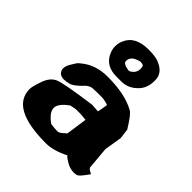

<svg xmlns="http://www.w3.org/2000/svg" viewBox="-183 -778 906 906"><g transform="rotate(45 270.0 -325.5)"><path d="M291 -655.8Q338.9 -655.8 361.8 -645.5Q415.5 -623.5 415.5 -575.2V-569.8Q415.5 -527.3 391.6 -499Q355.5 -458 307.1 -458H274.4Q208 -458 181.6 -505.9Q168 -530.8 168 -553.5Q168 -576.2 176.3 -594.2Q201.7 -655.8 291 -655.8ZM293.9 -519Q303.2 -519 315.9 -531.7Q328.6 -544.4 328.6 -563Q328.6 -581.5 322.8 -584.5Q316.9 -587.9 306.6 -587.9Q296.4 -587.9 279.3 -579.6Q253.4 -567.4 253.4 -542Q253.4 -524.4 293 -519ZM314.9 -210.4Q284.2 -213.9 275.9 -213.9H248.5L216.8 -208Q168.9 -174.3 168.9 -144.3Q168.9 -114.3 215.3 -82Q242.7 -78.6 256.8 -78.6Q266.1 -78.6 269 -80.6Q276.4 -84.5 281.2 -88.9Q291.5 -98.1 299.8 -105Q307.1 -158.2 314.9 -210.4ZM328.1 -280.3Q334 -308.1 337.4 -332Q309.6 -340.8 292 -340.8H266.6L229.5 -339.4Q210 -334 198.7 -321.8Q162.1 -282.7 140.6 -277.8Q118.7 -272.9 107.9 -272.9Q79.1 -272.9 70.3 -295.9Q68.4 -301.3 68.4 -305.7Q68.4 -323.7 78.1 -339.8Q87.9 -355.5 91.8 -362.3Q98.1 -373 103.8 -377.4Q109.4 -381.8 112.3 -384.3Q165.5 -428.7 245.6 -428.7Q361.3 -428.7 429.7 -390.6Q447.3 -381.8 486.3 -317.9L486.8 -316.9L493.2 -267.1L479 -179.2L488.8 -67.9Q489.3 -64 495.6 -58.1L514.6 -47.4Q484.9 -5.4 475.3 -0.2Q465.8 4.9 453.1 4.9H452.1Q426.3 4.9 403.1 -9Q379.9 -22.9 377.4 -26.4Q375 -29.8 373.5 -31.7Q310.1 0 261.7 0Q26.4 0 25.4 -126.5Q25.4 -143.6 40.8 -188Q56.2 -232.4 87.6 -246.3Q119.1 -260.3 287.6 -283.2Z"/></g></svg>

Font: Drukaatie burti
Style: Heavy
Weight: 800
Version: Version 0.14